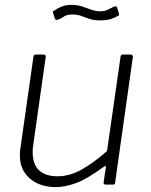

<svg xmlns="http://www.w3.org/2000/svg" viewBox="-20 -752 613 782"><path d="M207 10Q142 10 101.5 -25Q61 -60 61 -118Q61 -123 61 -128.5Q61 -134 62 -140L116 -520Q117 -526 119.5 -528Q122 -530 126 -530H156Q162 -530 164.5 -527Q167 -524 166 -519L115 -159Q114 -152 113.5 -146Q113 -140 113 -134Q113 -82 139.5 -58Q166 -34 214 -34Q264 -34 313.5 -62Q363 -90 416 -137L471 -521Q472 -527 474.5 -528.5Q477 -530 481 -530H511Q516 -530 519 -527Q522 -524 521 -519L449 -9Q448 -4 447 -2Q446 0 440 0H411Q407 0 404 -2.5Q401 -5 402 -9L411 -69Q412 -74 410 -75.5Q408 -77 403 -73Q335 -23 290 -6.5Q245 10 207 10ZM460 -687Q448 -680 431 -674.5Q414 -669 388 -669Q362 -669 344.5 -675Q327 -681 311 -687Q295 -693 275 -693Q252 -693 239.5 -684Q227 -675 215 -672Q209 -670 207 -671.5Q205 -673 203 -678L197 -697Q196 -701 195.5 -703.5Q195 -706 198 -707Q215 -719 231.5 -725.5Q248 -732 271 -732Q295 -732 313.5 -726Q332 -720 350.5 -713Q369 -706 390 -706Q402 -706 410.5 -709Q419 -712 427 -716.5Q435 -721 444 -725Q451 -727 454 -725.5Q457 -724 458 -718L464 -698Q465 -694 465 -691.5Q465 -689 460 -687Z"/></svg>

Font: Libre Franklin ExtraLight
Style: Italic
Weight: 250
Italic angle: -8°
Designer: Pablo Impallari, Rodrigo Fuenzalida, Nhung Nguyen
Foundry: Impallari Type
Version: Version 3.000